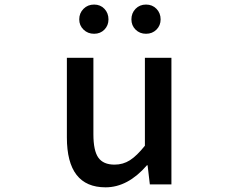

<svg xmlns="http://www.w3.org/2000/svg" viewBox="-20 -801 1040 834"><path d="M438.5 12.7Q270.5 12.7 270.5 -204.1V-549.8H385.7V-217.8Q385.7 -146.5 407.2 -116.2Q428.7 -85.9 477.5 -85.9Q514.6 -85.9 544.4 -105Q574.2 -124 609.4 -168V-549.8H724.6V0H630.9L621.1 -83H618.2Q535.2 12.7 438.5 12.7ZM324.2 -716.8Q324.2 -744.1 342.8 -762.7Q361.3 -781.2 388.7 -781.2Q416 -781.2 433.6 -762.7Q451.2 -744.1 451.2 -716.8Q451.2 -690.4 433.6 -672.4Q416 -654.3 388.7 -654.3Q361.3 -654.3 342.8 -672.4Q324.2 -690.4 324.2 -716.8ZM550.8 -716.8Q550.8 -744.1 568.8 -762.7Q586.9 -781.2 614.3 -781.2Q641.6 -781.2 659.7 -762.7Q677.7 -744.1 677.7 -716.8Q677.7 -690.4 659.7 -672.4Q641.6 -654.3 614.3 -654.3Q586.9 -654.3 568.8 -672.4Q550.8 -690.4 550.8 -716.8Z"/></svg>

Font: GenEi Gothic M SemiBold
Style: Regular
Weight: 500
Designer: o_tamon (Modified); [Source Han Sans]
Ryoko NISHIZUKA  (kana & ideographs); Paul D. Hunt (Latin, Greek & Cyrillic); Wenl
Version: Version 1.1a;Original Version 1.004